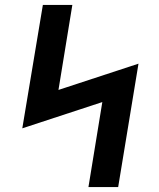

<svg xmlns="http://www.w3.org/2000/svg" viewBox="-20 -755 640 775"><path d="M337 0 393 -343 70 -237 153 -735H272L216 -392L539 -498L457 0Z"/></svg>

Font: Iosevka Curly Slab Extended
Style: Bold Italic
Weight: 700
Width: 7
Italic angle: -9°
Monospace: yes
Designer: Belleve Invis
Foundry: Belleve Invis
Version: Version 11.0.0; ttfautohint (v1.8.3)